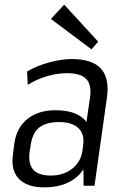

<svg xmlns="http://www.w3.org/2000/svg" viewBox="-20 -802 539 829"><path d="M339 -177 369 -383Q376 -437 352 -461.5Q328 -486 269 -486Q227 -486 183 -473Q139 -460 100 -436L97 -493Q123 -509 156 -521Q189 -533 224 -540Q259 -547 290 -547Q378 -547 415.5 -506Q453 -465 442 -383L388 0H341ZM170 7Q97 7 61.5 -30Q26 -67 36 -135L42 -184Q52 -251 98.5 -288.5Q145 -326 220 -326Q300 -326 340 -290Q380 -254 370 -187L363 -136Q353 -68 302 -30.5Q251 7 170 7ZM199 -44Q254 -44 291.5 -73.5Q329 -103 336 -151L339 -174Q346 -223 318.5 -249Q291 -275 235 -275Q180 -275 149.5 -251.5Q119 -228 112 -171L108 -148Q101 -95 123.5 -69.5Q146 -44 199 -44ZM404 -622 375 -589 200 -720 257 -782Z"/></svg>

Font: Pathway Extreme SemiCondensed Light
Style: Italic
Weight: 300
Width: 4
Italic angle: -8°
Version: Version 1.001;gftools[0.9.26]